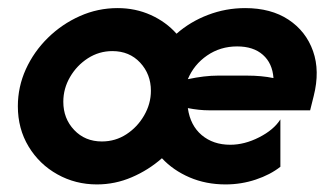

<svg xmlns="http://www.w3.org/2000/svg" viewBox="-20 -451 832 484"><path d="M224.3 13.9Q170.1 13.9 124.7 -11.5Q79.2 -36.8 52.1 -81.6Q25 -126.4 25 -183.3Q25 -231.9 45.1 -276.4Q65.3 -320.8 100.7 -355.6Q136.1 -390.3 181.2 -410.4Q226.4 -430.6 276.4 -430.6Q321.5 -430.6 360.1 -413.2Q398.6 -395.8 425 -366Q459.7 -396.5 504.5 -413.5Q549.3 -430.6 597.9 -430.6Q663.2 -430.6 707.3 -401.4Q751.4 -372.2 769.1 -322.2Q786.8 -272.2 770.8 -209L761.8 -172.9H507.6Q494.4 -172.9 481.2 -174.3Q468.1 -175.7 453.5 -178.5Q459.7 -134.7 488.5 -110.4Q517.4 -86.1 560.4 -86.1Q596.5 -86.1 633.3 -104.9Q670.1 -123.6 686.8 -150V-30.6Q661.1 -10.4 624.7 1.7Q588.2 13.9 548.6 13.9Q499.3 13.9 458 -3.8Q416.7 -21.5 388.2 -52.1Q354.2 -22.2 312.2 -4.2Q270.1 13.9 224.3 13.9ZM453.5 -251.4Q495.8 -260.4 529.2 -260.4H602.8Q639.6 -260.4 669.4 -254.2Q666.7 -291.7 642.7 -312.8Q618.8 -334 577.8 -334Q535.4 -334 502.1 -311.1Q468.8 -288.2 453.5 -251.4ZM236.8 -94.4Q270.8 -94.4 298.6 -112.5Q326.4 -130.6 343.4 -160.1Q360.4 -189.6 360.4 -222.2Q360.4 -263.9 333.3 -293.1Q306.2 -322.2 263.2 -322.2Q229.9 -322.2 201.7 -304.2Q173.6 -286.1 156.6 -256.9Q139.6 -227.8 139.6 -194.4Q139.6 -152.1 167 -123.3Q194.4 -94.4 236.8 -94.4Z"/></svg>

Font: Afacad
Style: Bold Italic
Weight: 700
Italic angle: -14°
Designer: Kristian Moeller
Foundry: Dicotype
Version: Version 1.000; ttfautohint (v1.8.4.7-5d5b)